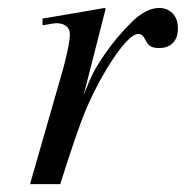

<svg xmlns="http://www.w3.org/2000/svg" viewBox="-20 -467 471 487"><path d="M132.8 0H56.2L141.1 -295.9Q157.2 -357.4 157.2 -379.9Q157.2 -393.6 147.9 -400.9Q138.7 -408.2 122.1 -408.2Q118.2 -408.2 87.9 -402.8V-419.9Q196.3 -438 245.1 -446.8L248 -444.8L191.9 -225.1L207 -262.2Q219.2 -292 247.6 -332.3Q275.9 -372.6 307.1 -403.8Q347.2 -446.8 383.8 -446.8Q404.8 -446.8 418 -432.9Q431.2 -418.9 431.2 -395Q431.2 -371.1 418.7 -358.2Q406.2 -345.2 383.8 -345.2Q368.7 -345.2 361.3 -349.9Q354 -354.5 348.1 -367.2Q341.3 -380.9 331.1 -380.9Q305.2 -380.9 251 -293Q216.3 -234.4 195.1 -182.1Q173.8 -129.9 132.8 0Z"/></svg>

Font: Accordance
Style: Italic
Weight: 400
Italic angle: -11°
Version: Version 1.2 (build January 31, 2020) Miklal Software Solutio